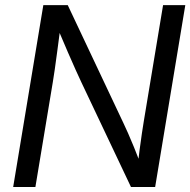

<svg xmlns="http://www.w3.org/2000/svg" viewBox="-20 -748 761 768"><path d="M32.7 0 153.3 -727.5H251L473.6 -255.9Q481 -240.7 492.2 -215.3Q503.4 -189.9 516.1 -158.9Q528.8 -127.9 540.5 -96.7L531.2 -83Q533.7 -112.3 538.3 -147.7Q543 -183.1 547.6 -214.6Q552.2 -246.1 555.2 -263.2L632.3 -727.5H721.2L600.6 0H503.9L305.2 -419.4Q296.4 -438.5 282.7 -468.3Q269 -498 251.5 -539.1Q233.9 -580.1 211.9 -631.8L223.1 -649.9Q215.8 -592.8 209.7 -548.1Q203.6 -503.4 199.2 -471.2Q194.8 -439 191.4 -420.4L121.6 0Z"/></svg>

Font: Inter 28pt
Style: Italic
Weight: 400
Italic angle: -9.3988°
Designer: Rasmus Andersson
Foundry: rsms
Version: Version 4.001;git-66647c0bb